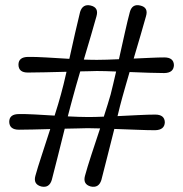

<svg xmlns="http://www.w3.org/2000/svg" viewBox="-20 -724 715 749"><path d="M375.5 -22Q365.5 10.5 334 3.5Q302.5 -5 311.5 -38Q320 -69.5 336.5 -120.2Q353 -171 370.5 -223Q341 -224 322 -224Q304.5 -223.5 281.5 -223Q258.5 -222.5 232.5 -222Q219 -167.5 205.2 -112.8Q191.5 -58 182 -22Q172 10.5 141 3.5Q109 -5 118 -38Q126.5 -69 143 -119Q159.5 -169 176 -220.5Q141 -219.5 108.5 -218.8Q76 -218 54 -218Q17 -218 16 -248.5Q16 -279 54 -279Q78.5 -279.5 115.8 -277.5Q153 -275.5 193 -273Q200.5 -296.5 206.8 -317.5Q213 -338.5 217.5 -355Q222.5 -372.5 228 -395.2Q233.5 -418 239.5 -444Q197 -443 156.5 -442Q116 -441 89.5 -441Q52.5 -440.5 52 -471.5Q52 -501.5 89.5 -502Q117.5 -502.5 161.8 -499.8Q206 -497 250.5 -494.5Q262 -546 273.2 -596Q284.5 -646 292.5 -677.5Q302.5 -709.5 333.5 -702.5Q366 -695 356.5 -661Q348.5 -631 334.8 -585.2Q321 -539.5 307 -491.5Q321 -491 334 -490.8Q347 -490.5 358 -490.5Q375 -490.5 397.2 -491.2Q419.5 -492 444 -493Q455.5 -545 466.8 -595.2Q478 -645.5 486.5 -677Q495.5 -710 527 -702.5Q560 -695 549.5 -660.5Q541.5 -631.5 528.5 -587Q515.5 -542.5 501.5 -495.5Q536 -497 567.8 -498.5Q599.5 -500 621 -500Q657.5 -500 658.5 -470Q657.5 -439.5 620.5 -439Q596.5 -439 560.2 -440.2Q524 -441.5 485.5 -443Q477 -414.5 469.8 -388.8Q462.5 -363 457 -343.5Q453 -329 448.2 -310.5Q443.5 -292 438.5 -271Q480 -273 519.8 -275Q559.5 -277 585.5 -277Q622 -277 623 -247Q622 -217 585 -216Q557 -216 513.5 -217.8Q470 -219.5 426 -221Q412 -167 398.5 -112.2Q385 -57.5 375.5 -22ZM264 -343.5Q260 -329 255 -310.2Q250 -291.5 244.5 -270Q267 -269 287 -268.2Q307 -267.5 322.5 -267.5Q335.5 -267.5 351.5 -267.8Q367.5 -268 385 -269Q393 -293.5 399.8 -315.8Q406.5 -338 411.5 -355Q416 -372.5 421.5 -395.8Q427 -419 433 -445Q411.5 -446 392.2 -446.5Q373 -447 357.5 -447Q344.5 -446.5 328 -446.2Q311.5 -446 293 -445.5Q284.5 -416 276.8 -389.8Q269 -363.5 264 -343.5Z"/></svg>

Font: Fraunces 9pt S000
Style: Bold
Weight: 700
Version: Version 1.000; ttfautohint (v1.8.3)